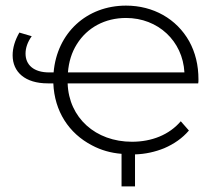

<svg xmlns="http://www.w3.org/2000/svg" viewBox="-20 -546 776 684"><path d="M25 -349C25 -289 70 -249 150 -249H170C174 -150 225 -71 308 -28C340 -11 375 -1 413 2V118H461V4C498 3 533 -5 565 -18C600 -33 630 -54 653 -81L624 -114C583 -66 521 -41 450 -41C321 -41 225 -126 221 -249H686C687 -252 687 -257 687 -263C687 -314 676 -359 654 -399C609 -479 526 -526 429 -526C289 -526 183 -429 171 -288H155C100 -288 71 -315 71 -355C71 -375 78 -396 93 -417L49 -430C33 -402 25 -375 25 -349ZM254 -389C291 -448 354 -482 429 -482C543 -482 631 -400 637 -288H222C225 -325 235 -359 254 -389Z"/></svg>

Font: Montserrat Light
Style: Regular
Weight: 300
Designer: Julieta Ulanovsky
Foundry: Julieta Ulanovsky
Version: Version 7.200